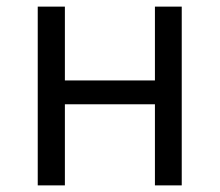

<svg xmlns="http://www.w3.org/2000/svg" viewBox="-20 -560 664 580"><path d="M94 -540H176V-317H448V-540H529V0H448V-245H176V0H94Z"/></svg>

Font: Source Han Sans CN Normal
Style: Regular
Weight: 350
Designer: Ryoko NISHIZUKA 西塚涼子 (kana, bopomofo & ideographs); Paul D. Hunt (Latin, Greek & Cyrillic); Sandoll Communications 산돌커뮤니
Foundry: Adobe
Version: Version 2.004;hotconv 1.0.118;makeotfexe 2.5.65603